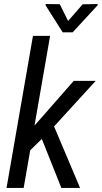

<svg xmlns="http://www.w3.org/2000/svg" viewBox="-20 -927 501 947"><path d="M227.1 -750 96.7 0H12.2L142.6 -750ZM452.1 -528.3 224.6 -279.3 86.4 -144 98.6 -249 191.4 -354.5 343.8 -528.3ZM282.7 0 180.2 -256.8 234.4 -332.5 375 0ZM274.9 -906.2 315.9 -823.7 387.7 -905.8 461.4 -907.2V-900.9L338.4 -767.6H289.1L205.1 -900.4V-907.2Z"/></svg>

Font: Roboto Condensed
Style: Italic
Weight: 400
Italic angle: -12°
Designer: Christian Robertson
Foundry: Google
Version: Version 3.0